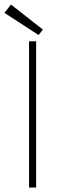

<svg xmlns="http://www.w3.org/2000/svg" viewBox="-55 -846 278 866"><path d="M76 -660H108V0H76ZM119 -688 -35 -788 -5.5 -825.5 138.5 -712.5Z"/></svg>

Font: League Spartan Thin Thin
Style: Regular
Weight: 250
Version: Version 2.002